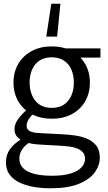

<svg xmlns="http://www.w3.org/2000/svg" viewBox="-20 -781 581 1036"><path d="M258.9 -140.3Q198.4 -140.3 151.7 -165Q105 -189.7 78.9 -233.7Q52.9 -277.7 52.9 -335.4Q52.9 -393.2 78.9 -437.1Q105 -480.9 151.7 -505.9Q198.4 -530.8 258.9 -530.8Q320.4 -530.8 366.7 -505.9Q412.9 -480.9 438.9 -437.1Q465 -393.2 465 -335.4Q465 -278.1 439.3 -233.9Q413.7 -189.7 367.6 -165Q321.6 -140.3 258.9 -140.3ZM258.9 -198.9Q299.3 -198.9 325.9 -217.2Q352.4 -235.5 365.5 -266.6Q378.5 -297.6 378.5 -335.4Q378.5 -373.9 365.5 -404.6Q352.4 -435.4 325.9 -453.6Q299.3 -471.7 258.9 -471.7Q218.9 -471.7 192.4 -453.6Q165.8 -435.4 152.8 -404.6Q139.8 -373.9 139.8 -335.4Q139.8 -297.6 153 -266.6Q166.2 -235.5 192.6 -217.2Q218.9 -198.9 258.9 -198.9ZM251.2 235Q206.2 235 163.5 227.8Q120.8 220.6 86.5 204.4Q52.2 188.2 32.1 161.6Q12.1 135.1 12.1 96.3Q12.1 54.1 33.3 24.6Q54.4 -4.8 89.8 -26.7V-28.1Q74.3 -38.4 66.2 -51.9Q58.2 -65.4 58.2 -84.4Q58.2 -112.7 79 -140.3Q99.8 -167.9 126.9 -189.9L164.5 -171.8Q146.5 -155.7 135.2 -138.1Q123.8 -120.5 123.8 -102.1Q123.8 -82.9 139.4 -74.2Q155 -65.4 185.6 -63.4L324.4 -56Q349.2 -54.6 382.2 -50.3Q415.2 -46.1 446.3 -33.9Q477.3 -21.7 497.9 2.6Q518.5 27 518.5 69.6Q518.5 111.2 491.2 149.2Q463.9 187.2 405.1 211.1Q346.3 235 251.2 235ZM258.5 167.4Q323.7 167.4 363.2 154.6Q402.6 141.7 420.7 121Q438.8 100.3 438.8 76.6Q438.8 53.7 426.6 40.3Q414.4 26.8 394.7 19.5Q375.1 12.2 353.5 9.5Q331.9 6.8 313.3 5.8L184.2 -1.6Q161.5 -3.6 149.1 -6Q136.8 -8.4 127.8 -13.2L139.2 -11.8Q115.7 1.4 100 24.7Q84.4 47.9 84.4 74.4Q84.4 101.5 99 119.6Q113.6 137.6 138.2 148.1Q162.7 158.6 194 163Q225.2 167.4 258.5 167.4ZM317.8 -520H522V-470.1H393.8ZM288.2 -583.4H229.7L256.8 -760.8H305.9Z"/></svg>

Font: Murecho Thin
Style: Regular
Weight: 100
Designer: Neil Summerour
Foundry: Positype
Version: Version 1.010